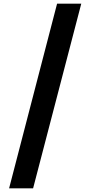

<svg xmlns="http://www.w3.org/2000/svg" viewBox="-20 -820 497 1056"><path d="M427 -800H294L30 216H162Z"/></svg>

Font: Noto Sans Sinhala UI ExtraCondensed ExtraBold
Style: Regular
Weight: 800
Width: 2
Designer: Jelle Bosma - Monotype Design Team
Foundry: Monotype Imaging Inc.
Version: Version 2.006